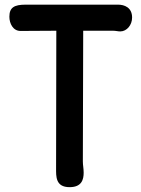

<svg xmlns="http://www.w3.org/2000/svg" viewBox="-20 -774 596 809"><path d="M216.3 -65.4C216.3 -30.3 213.9 14.6 273.4 14.6C324.7 14.6 332.5 -18.1 332.5 -46.4C332.5 -64 329.1 -78.1 329.1 -93.8L330.6 -644.5H456.5C467.3 -644.5 477.1 -641.6 487.3 -641.6C514.6 -642.1 536.6 -668.5 536.6 -700.2C536.6 -742.7 503.9 -754.4 477.5 -754.4H87.9C39.6 -754.4 19.5 -742.2 19.5 -703.6C19.5 -675.3 34.7 -643.6 66.4 -643.6C124 -643.6 171.9 -644.5 217.3 -644.5Z"/></svg>

Font: Autour One
Style: Regular
Weight: 400
Designer: Eben Sorkin
Foundry: Eben Sorkin
Version: Version 1.002